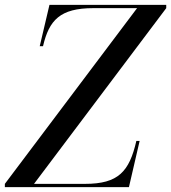

<svg xmlns="http://www.w3.org/2000/svg" viewBox="-70 -770 704 790"><path d="M494 -736.5 -50 -13.5V0H460.5L504.5 -190H491C462 -64 417 -13.5 280 -13.5H70L614 -736.5V-750H133.5L93.5 -580H107C132 -687 177 -736.5 314 -736.5Z"/></svg>

Font: Bodoni* 16pt
Style: Italic
Weight: 400
Italic angle: -13°
Version: Version 2.3